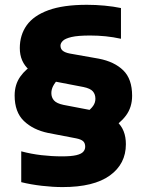

<svg xmlns="http://www.w3.org/2000/svg" viewBox="-20 -769 612 800"><path d="M241 10.5Q200 10.5 154.5 5.2Q109 0 68.5 -10V-138.5Q109.5 -127.5 152.5 -122.5Q195.5 -117.5 238.5 -117.5Q277 -117.5 298 -122.5Q319 -127.5 327 -136.8Q335 -146 335 -157.5Q335 -173 326.2 -180.8Q317.5 -188.5 297.5 -192.5L180.5 -215Q118 -228 79.5 -265Q41 -302 41 -371Q41 -416.5 64.5 -449.8Q88 -483 128 -505.5L224.5 -442Q208.5 -424.5 201.2 -410.2Q194 -396 194 -381Q194 -363 205 -350.5Q216 -338 244.5 -332L362 -309.5Q429.5 -296 467 -262.5Q504.5 -229 504.5 -168Q504.5 -86 437.8 -37.8Q371 10.5 241 10.5ZM436 -229.5 335 -296Q359 -314.5 368.2 -328Q377.5 -341.5 377.5 -357.5Q377.5 -376 367 -388.2Q356.5 -400.5 327.5 -406.5L210.5 -429Q141 -443 101.8 -477.5Q62.5 -512 62.5 -568.5Q62.5 -623 91.2 -663.5Q120 -704 181.8 -726.5Q243.5 -749 342 -749Q379 -749 416 -745.5Q453 -742 484 -735.5V-607.5Q452 -614.5 420.2 -617.8Q388.5 -621 356 -621Q304.5 -621 278 -614.8Q251.5 -608.5 241.8 -598.8Q232 -589 232 -579Q232 -565.5 241.2 -557.8Q250.5 -550 270.5 -546L392 -524.5Q456.5 -512 493.5 -476Q530.5 -440 530.5 -370Q530.5 -322 504.8 -287.5Q479 -253 436 -229.5Z"/></svg>

Font: Encode Sans SC ExtraBold
Style: Regular
Weight: 800
Version: Version 3.002